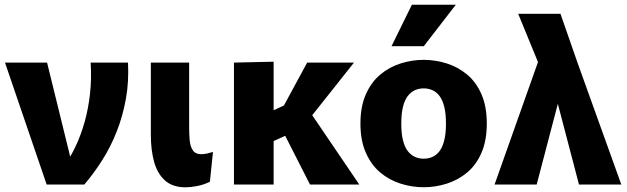

<svg xmlns="http://www.w3.org/2000/svg" viewBox="-20 -787 2676 819"><path d="M1.3 -520H180.8L290.2 -75H251.3Q279.5 -114.2 302.3 -162.4Q325.2 -210.7 341 -266.8Q356.8 -323 363.9 -386.6Q371 -450.2 366.7 -520H526Q530.2 -439 517.1 -365.8Q504 -292.5 478.3 -227.1Q452.7 -161.7 416.8 -104.9Q381 -48.2 339.8 0H179Z M875.3 -11.7Q848.8 1.2 820.8 6.6Q792.8 12 771.5 12Q716.3 12 683.8 -17.1Q651.3 -46.2 637.4 -96.6Q623.5 -147 623.5 -210.5V-520H786.8V-244.7Q786.8 -217.2 789 -190.2Q791.2 -163.3 802.2 -146.3Q813.2 -129.3 838.7 -129.3Q849.7 -129.3 863.3 -132.2Q877 -135.2 888.5 -138.8Z M978 -520 1147.2 -523.8V-316.8L1224.2 -352L1170.2 -298.3L1290.2 -520H1490L1281.5 -257.3L1280.8 -341.3L1512.5 0H1302.3L1163.7 -272.3L1239.2 -227.3L1147.2 -185.2V0H978Z M1787.3 11.7Q1737.2 11.7 1689 -3.6Q1640.8 -18.8 1602.2 -51Q1563.7 -83.2 1540.6 -135.3Q1517.5 -187.3 1517.5 -260Q1517.5 -332.7 1540.6 -384.7Q1563.7 -436.8 1602.2 -469Q1640.8 -501.2 1689 -516.4Q1737.2 -531.7 1787.3 -531.7Q1837.5 -531.7 1885.7 -516.4Q1933.8 -501.2 1972.5 -469Q2011.2 -436.8 2033.8 -384.7Q2056.5 -332.7 2056.5 -260Q2056.5 -187.3 2033.8 -135.3Q2011.2 -83.2 1972.5 -51Q1933.8 -18.8 1885.7 -3.6Q1837.5 11.7 1787.3 11.7ZM1787.3 -110Q1807.5 -110 1824.9 -117.8Q1842.3 -125.7 1855.1 -142.7Q1867.8 -159.7 1875.1 -188.7Q1882.3 -217.7 1882.3 -260Q1882.3 -302.3 1875.1 -331.3Q1867.8 -360.3 1855.1 -377.3Q1842.3 -394.3 1824.9 -402.2Q1807.5 -410 1787.3 -410Q1767.2 -410 1749.8 -402.2Q1732.5 -394.3 1719.3 -377.3Q1706.2 -360.3 1698.9 -331.3Q1691.7 -302.3 1691.7 -260Q1691.7 -217.7 1698.9 -188.7Q1706.2 -159.7 1719.3 -142.7Q1732.5 -125.7 1749.8 -117.8Q1767.2 -110 1787.3 -110ZM1650.2 -590 1736.8 -766.7H1924.3L1787.7 -590Z M2297.8 -587 2292 -480.5 2190.5 -728H2370.8L2443.3 -520L2630.2 0H2449.7L2332.5 -447.2H2386.5L2269.3 0H2089.7Z"/></svg>

Font: Murecho Thin
Style: Regular
Weight: 100
Designer: Neil Summerour
Foundry: Positype
Version: Version 1.010